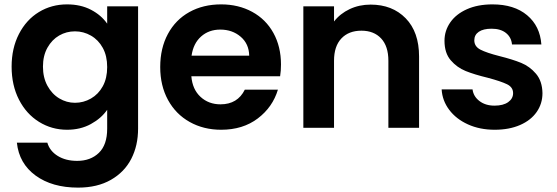

<svg xmlns="http://www.w3.org/2000/svg" viewBox="-20 -583 2541 876"><path d="M286 -563Q348 -563 395 -538.5Q442 -514 469 -475V-554H610V4Q610 81 579 141.5Q548 202 486 237.5Q424 273 336 273Q218 273 142.5 218Q67 163 57 68H196Q207 106 243.5 128.5Q280 151 332 151Q393 151 431 114.5Q469 78 469 4V-82Q442 -43 394.5 -17Q347 9 286 9Q216 9 158 -27Q100 -63 66.5 -128.5Q33 -194 33 -279Q33 -363 66.5 -428Q100 -493 157.5 -528Q215 -563 286 -563ZM469 -277Q469 -328 449 -364.5Q429 -401 395 -420.5Q361 -440 322 -440Q283 -440 250 -421Q217 -402 196.5 -365.5Q176 -329 176 -279Q176 -229 196.5 -191.5Q217 -154 250.5 -134Q284 -114 322 -114Q361 -114 395 -133.5Q429 -153 449 -189.5Q469 -226 469 -277Z M1262 -289Q1262 -259 1258 -235H853Q858 -175 895 -141Q932 -107 986 -107Q1064 -107 1097 -174H1248Q1224 -94 1156 -42.5Q1088 9 989 9Q909 9 845.5 -26.5Q782 -62 746.5 -127Q711 -192 711 -277Q711 -363 746 -428Q781 -493 844 -528Q907 -563 989 -563Q1068 -563 1130.5 -529Q1193 -495 1227.5 -432.5Q1262 -370 1262 -289ZM1117 -329Q1116 -383 1078 -415.5Q1040 -448 985 -448Q933 -448 897.5 -416.5Q862 -385 854 -329Z M1671 -562Q1770 -562 1831 -499.5Q1892 -437 1892 -325V0H1752V-306Q1752 -372 1719 -407.5Q1686 -443 1629 -443Q1571 -443 1537.5 -407.5Q1504 -372 1504 -306V0H1364V-554H1504V-485Q1532 -521 1575.5 -541.5Q1619 -562 1671 -562Z M2237 9Q2169 9 2115 -15.5Q2061 -40 2029.5 -82Q1998 -124 1995 -175H2136Q2140 -143 2167.5 -122Q2195 -101 2236 -101Q2276 -101 2298.5 -117Q2321 -133 2321 -158Q2321 -185 2293.5 -198.5Q2266 -212 2206 -228Q2144 -243 2104.5 -259Q2065 -275 2036.5 -308Q2008 -341 2008 -397Q2008 -443 2034.5 -481Q2061 -519 2110.5 -541Q2160 -563 2227 -563Q2326 -563 2385 -513.5Q2444 -464 2450 -380H2316Q2313 -413 2288.5 -432.5Q2264 -452 2223 -452Q2185 -452 2164.5 -438Q2144 -424 2144 -399Q2144 -371 2172 -356.5Q2200 -342 2259 -327Q2319 -312 2358 -296Q2397 -280 2425.5 -246.5Q2454 -213 2455 -158Q2455 -110 2428.5 -72Q2402 -34 2352.5 -12.5Q2303 9 2237 9Z"/></svg>

Font: Fz Poppins SemBd
Style: Regular
Weight: 600
Designer: Ninad Kale (Devanagari), Jonny Pinhorn (Latin)
Foundry: Indian Type Foundry
Version: Vit hóa bi Vntype.Com & FontZin.Com